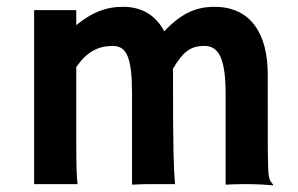

<svg xmlns="http://www.w3.org/2000/svg" viewBox="-20 -540 875 563"><path d="M80.1 0H207.5C204.6 -21.5 203.6 -48.3 203.6 -141.1V-343.3C234.4 -387.7 266.6 -405.3 311 -405.3C352.5 -405.3 367.2 -369.1 367.2 -263.2V1.5C401.9 -0.5 424.8 0 430.7 0H493.2C489.3 -50.8 487.3 -83.5 487.3 -322.3C487.3 -327.6 487.3 -333 486.8 -337.9C515.6 -386.2 536.6 -405.3 579.1 -405.3C621.1 -405.3 641.6 -370.1 641.6 -262.7V1.5C676.3 -0.5 702.6 0 708.5 0C735.4 0 765.6 2 780.3 3.4L781.2 1.5C777.3 -3.4 770.5 -8.3 768.1 -24.9C764.6 -48.8 765.1 -111.8 765.1 -322.3C765.1 -440.9 715.3 -520 608.9 -520C550.8 -520 509.3 -498 461.4 -448.2C438 -493.2 398.4 -520 340.8 -520C288.6 -520 249 -502.9 203.6 -466.3V-510.3H80.1Z"/></svg>

Font: HammersmithOne
Style: Regular
Weight: 400
Designer: Nicole Fally
Foundry: Nicole Fally
Version: Version 1.003